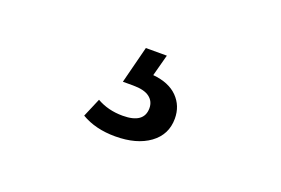

<svg xmlns="http://www.w3.org/2000/svg" viewBox="-47 -128 694 474"><g transform="rotate(20 300.0 108.5)"><path d="M186 202.1 207 152.8Q236.8 169.9 274.9 169.9Q331.1 169.9 331.1 129.9Q331.1 111.8 317.1 101.3Q303.2 90.8 273.9 90.8H247.1L272 -6.8H327.1L312 49.8Q354 53.7 376.5 76.4Q398.9 99.1 398.9 132.8Q398.9 174.8 365 199.5Q331.1 224.1 274.9 224.1Q223.1 224.1 186 202.1Z"/></g></svg>

Font: Montserrat Medium
Style: Regular
Weight: 500
Designer: Julieta Ulanovsky
Foundry: Julieta Ulanovsky
Version: Version 7.200